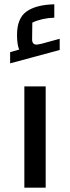

<svg xmlns="http://www.w3.org/2000/svg" viewBox="-20 -871 325 891"><path d="M93 -470H192V0H93ZM257 -691V-639L27 -577V-629L69 -641Q59 -664 59 -709Q59 -786 103 -817.5Q147 -849 232 -851V-789Q174 -787 130 -766L129 -688Q129 -664 150 -664Q155 -664 173 -668Z"/></svg>

Font: Changa Medium
Style: Regular
Weight: 500
Designer: Eduardo Rodriguez Tunni
Foundry: Eduardo Rodriguez Tunni
Version: Version 2.002; ttfautohint (v1.5) -l 8 -r 50 -G 150 -x 14 -H